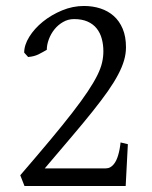

<svg xmlns="http://www.w3.org/2000/svg" viewBox="-20 -623 509 643"><path d="M400.9 0H62L47.9 -36.1Q106 -103.5 149.2 -155.3Q192.4 -207 223.1 -246.8Q253.9 -286.6 273.9 -316.7Q293.9 -346.7 305.7 -370.4Q317.4 -394 321.8 -413.3Q326.2 -432.6 326.2 -451.2Q326.2 -473.6 320.8 -493.4Q315.4 -513.2 303.7 -527.8Q292 -542.5 273.2 -550.8Q254.4 -559.1 228 -559.1Q208 -559.1 191.2 -549.3Q174.3 -539.6 162.4 -524.7Q150.4 -509.8 143.6 -491.5Q136.7 -473.1 136.7 -456.1Q128.4 -451.7 121.8 -447.8Q115.2 -443.8 108.4 -440.7Q101.6 -437.5 93.5 -435.3Q85.4 -433.1 74.2 -432.1L61 -446.8Q61 -472.2 78.1 -499.8Q95.2 -527.3 123.5 -550.3Q151.9 -573.2 187.7 -588.1Q223.6 -603 261.2 -603Q290.5 -603 316.2 -594.7Q341.8 -586.4 360.8 -569.6Q379.9 -552.7 390.9 -526.6Q401.9 -500.5 401.9 -464.8Q401.9 -442.9 395.5 -420.9Q389.2 -398.9 375.7 -373.3Q362.3 -347.7 341.1 -317.4Q319.8 -287.1 289.6 -249.3Q259.3 -211.4 219.5 -164.6Q179.7 -117.7 129.9 -59.1H334Q342.3 -59.1 348.9 -62.7Q355.5 -66.4 360.6 -72.5Q365.7 -78.6 369.4 -86.4Q373 -94.2 375.5 -102.5Q381.3 -121.6 383.8 -146L408.2 -140.1Z"/></svg>

Font: Gentium Plus Viet
Style: Regular
Weight: 400
Designer: J. Victor Gaultney, Annie Olsen, Iska Routamaa, Becca Hirsbrunner
Foundry: SIL International
Version: Version 5.000